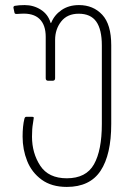

<svg xmlns="http://www.w3.org/2000/svg" viewBox="-20 -508 541 756"><path d="M290 -454Q245 -454 221 -423.5Q197 -393 197 -351V-200Q197 -190 187 -190H170Q160 -190 160 -200V-363Q160 -410 135.5 -433.5Q111 -457 63 -454L45 -453Q38 -453 37 -458L33 -477Q32 -483 38 -485Q55 -488 77 -488Q112 -488 140.5 -470Q169 -452 179 -419Q180 -415 182 -419Q194 -449 222.5 -468.5Q251 -488 291 -488Q347 -488 382.5 -450Q418 -412 418 -330V-20Q418 101 376 164.5Q334 228 243 228Q183 228 144 199.5Q105 171 87 126Q69 81 69 30Q69 -12 76 -40Q78 -48 83 -48H107Q113 -48 113 -44Q113 -40 109.5 -20.5Q106 -1 106 30Q106 95 138.5 144.5Q171 194 243 194Q319 194 350 139Q381 84 381 -20V-329Q381 -392 359 -423Q337 -454 290 -454Z"/></svg>

Font: Barlow GEO Extra Light
Style: Regular
Weight: 200
Designer: Jeremy Tribby
Foundry: Tribby Type
Version: Version 1.408